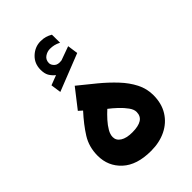

<svg xmlns="http://www.w3.org/2000/svg" viewBox="-227 -853 940 940"><g transform="rotate(-45 243.0 -383.5)"><path d="M176.5 -593.8 125.4 -574.2 133.2 -520.7 326.5 -597.1 318.7 -652 249.3 -626.9Q248.2 -626.4 247.3 -626.1Q246.4 -625.8 245.4 -625.8Q219.4 -622.2 206.6 -634.1Q193.9 -646.1 193.4 -659.5Q193.4 -682.3 210.2 -694.2Q227.1 -706 246.7 -706Q260.9 -706 274.3 -702.9Q287.6 -699.8 302.8 -692L302.3 -748Q288 -756.3 273.9 -760.6Q259.8 -764.9 239.9 -764.9Q201.5 -764.9 171.4 -737.1Q141.4 -709.2 141.4 -665.9Q141.4 -639.4 150.6 -623.3Q159.9 -607.2 176.5 -593.8ZM328.2 -187.8Q328.2 -158.7 306.7 -145Q285.1 -131.2 242.7 -131.2Q202.4 -131.2 180.3 -145.3Q158.1 -159.3 158.1 -183Q158.1 -201 169.8 -221.1Q181.4 -241.2 199.6 -261.5Q217.8 -281.8 237.3 -299.5Q257.4 -284.2 278.4 -264.5Q299.4 -244.7 313.8 -224.7Q328.2 -204.7 328.2 -187.8ZM147.6 -377.5Q101.3 -326.9 71.3 -279.1Q41.4 -231.4 41.4 -170.7Q41.4 -98 93.3 -50Q145.3 -2 243.2 -2Q302.1 -2 347.6 -24.4Q393.1 -46.8 418.8 -88.3Q444.6 -129.8 444.6 -187.6Q444.6 -232.5 424.1 -272.5Q403.6 -312.6 369 -349.4Q334.4 -386.3 291.8 -421.4Q249.2 -456.6 204.5 -492.3L128.3 -394.6Z"/></g></svg>

Font: Vazirmatn NL
Style: Regular
Weight: 400
Designer: Saber Rastikerdar
Foundry: Saber Rastikerdar
Version: Version 33.003